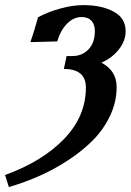

<svg xmlns="http://www.w3.org/2000/svg" viewBox="-65 -511 519 762"><path d="M433.6 -387.2Q433.6 -349.1 407 -315.2Q380.4 -281.2 337.4 -262.2Q397.9 -231 397.9 -165.5Q397.9 -106.9 372.3 -52.5Q346.7 2 304.9 44.4Q263.2 86.9 206.8 124Q150.4 161.1 91.8 187Q33.2 212.9 -29.8 231.4L-44.9 183.6Q104 129.4 189.9 39.8Q275.9 -49.8 275.9 -163.6Q275.9 -237.3 188.5 -237.3L199.2 -288.6H222.2Q261.2 -288.6 286.4 -315.2Q311.5 -341.8 311.5 -387.7Q311.5 -414.1 297.9 -428.7Q284.2 -443.4 259.3 -443.4Q227.1 -443.4 201.2 -417.2Q175.3 -391.1 162.1 -346.7L55.7 -343.8Q71.8 -390.1 85.9 -442.4Q124.5 -463.4 174.1 -477.1Q223.6 -490.7 266.1 -490.7Q337.9 -490.7 385.7 -465.1Q433.6 -439.5 433.6 -387.2Z"/></svg>

Font: Flanker
Style: Bold Italic
Weight: 700
Italic angle: -12°
Designer: Flanker
Version: Version 2.000